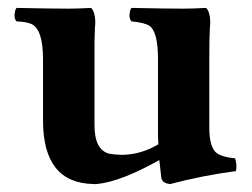

<svg xmlns="http://www.w3.org/2000/svg" viewBox="-20 -456 638 486"><path d="M509.8 -132.8Q509.8 -80.1 530.8 -66.9Q545.4 -58.1 575.2 -55.2Q580.6 -37.1 577.1 -22.9Q492.2 -11.7 411.1 9.8Q390.1 8.3 388.2 -6.8Q388.2 -8.3 383.3 -50.8Q285.6 3.9 225.6 9.8Q220.7 10.3 216.8 9.8Q89.4 7.8 88.9 -149.9V-306.2Q88.9 -380.9 60.1 -395Q46.9 -400.9 22 -401.9Q13.7 -410.2 18.6 -429.7Q20 -434.1 22 -436Q108.4 -434.1 153.8 -434.1Q175.8 -434.1 210.9 -436Q220.7 -424.8 221.2 -401.9Q221.2 -393.6 220.2 -384.3Q218.8 -358.9 219.2 -306.2V-139.2Q219.2 -76.2 256.8 -66.9Q269 -64.5 289.1 -64Q337.9 -64.9 380.9 -90.8Q379.9 -107.4 379.9 -120.6V-306.2Q379.9 -375.5 358.4 -390.6Q345.2 -398.9 313 -401.9Q304.7 -410.2 309.6 -429.7Q311 -434.1 313 -436Q399.4 -434.1 444.8 -434.1Q465.3 -434.1 502 -436Q511.7 -424.8 512.2 -401.9Q512.2 -393.6 511.2 -384.3Q509.8 -358.9 509.8 -306.2Z"/></svg>

Font: Linux Libertine O
Style: Bold
Weight: 700
Designer: Philipp H. Poll
Foundry: Philipp H. Poll
Version: Version 5.0.0